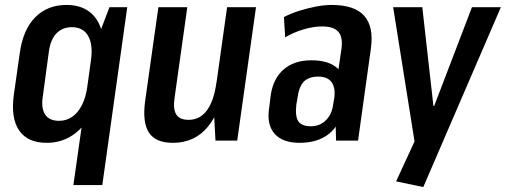

<svg xmlns="http://www.w3.org/2000/svg" viewBox="-20 -569 2047 777"><path d="M169 9Q92 9 57.5 -41Q23 -91 36 -186L60 -354Q73 -449 122.5 -499Q172 -549 249 -549Q305 -549 341 -522Q377 -495 391.5 -444Q406 -393 396 -320L382 -222Q372 -150 343 -98.5Q314 -47 269.5 -19Q225 9 169 9ZM219 -80Q249 -80 272.5 -96.5Q296 -113 311.5 -143.5Q327 -174 333 -216L348 -325Q357 -389 336.5 -424Q316 -459 271 -459Q233 -459 209 -434.5Q185 -410 178 -362L153 -177Q146 -130 163 -105Q180 -80 219 -80ZM495 -540 394 180H277L353 -356L423 -540Z M686 -170Q680 -127 693.5 -105.5Q707 -84 743 -84Q789 -84 817.5 -122.5Q846 -161 856 -236L901 -304L894 -251Q876 -123 822 -57Q768 9 680 9Q610 9 583 -32Q556 -73 567 -158L621 -540H738ZM940 0H852L844 -148L899 -540H1016Z M1335 -187 1362 -373Q1368 -419 1349 -440.5Q1330 -462 1284 -462Q1248 -462 1208 -450Q1168 -438 1134 -418L1129 -500Q1158 -515 1191.5 -525.5Q1225 -536 1259 -542.5Q1293 -549 1322 -549Q1415 -549 1454 -505Q1493 -461 1481 -373L1429 0H1340ZM1192 9Q1124 9 1091.5 -27.5Q1059 -64 1069 -131L1076 -186Q1086 -252 1128.5 -288.5Q1171 -325 1240 -325Q1314 -325 1349 -289.5Q1384 -254 1374 -187L1366 -132Q1357 -64 1311.5 -27.5Q1266 9 1192 9ZM1239 -58Q1274 -58 1298.5 -82Q1323 -106 1328 -145L1333 -174Q1338 -215 1321.5 -237Q1305 -259 1268 -259Q1230 -259 1210 -239Q1190 -219 1184 -173L1179 -144Q1174 -98 1187.5 -78Q1201 -58 1239 -58Z M1583 165 1678 -41 1661 25 1571 -540H1689L1734 -140H1737L1890 -540H2007L1693 188Z"/></svg>

Font: Pathway Extreme Condensed SemiBold
Style: Italic
Weight: 600
Width: 3
Italic angle: -8°
Version: Version 1.001;gftools[0.9.26]